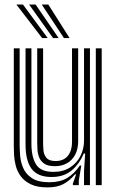

<svg xmlns="http://www.w3.org/2000/svg" viewBox="-20 -812 510 842"><path d="M188.5 9.8Q143.2 9.8 115 -3.9Q86.8 -17.5 71.1 -39Q55.5 -60.5 49.1 -85.2Q42.8 -110 41.6 -133Q40.5 -156 40.5 -171.8V-600H66.2V-176.8Q66.2 -158 68.2 -130.4Q70.2 -102.8 81.5 -75.9Q92.8 -49 119.8 -30.9Q146.8 -12.8 197 -12.8Q242.8 -12.8 274.1 -31.2Q305.5 -49.8 330.2 -86H336.5L325.5 -19.8V0H299.8L299.5 -6.5L313.8 -47.5H309Q284.8 -18.8 257.5 -4.5Q230.2 9.8 188.5 9.8ZM400.2 0V-600H426V0ZM220.5 -83.2Q190 -83.2 174 -94.4Q158 -105.5 151.6 -122.2Q145.2 -139 144.2 -156.6Q143.2 -174.2 143.2 -186.8V-600H169V-188.2Q169 -172.5 170.5 -153.2Q172 -134 183.5 -119.9Q195 -105.8 224.5 -105.8Q246.8 -105.8 262.8 -115.6Q278.8 -125.5 287.2 -144.2Q295.8 -163 295.8 -189.8V-600H322.8V-192.5Q322.8 -159.8 310.4 -135.1Q298 -110.5 275.1 -96.9Q252.2 -83.2 220.5 -83.2ZM204.5 -35.8Q145 -36.2 118.5 -71.8Q92 -107.2 92 -178.5V-600H117.8V-181.8Q117.8 -124.2 138 -91.2Q158.2 -58.2 214.2 -58.2Q257.8 -58.2 287.6 -77.8Q317.5 -97.2 333 -128.5Q348.5 -159.8 348.5 -194.8V-600H374.5V0H348.5V-62L353.5 -138.8H347.2Q327 -90.8 292.2 -63Q257.5 -35.2 204.5 -35.8ZM164.8 -645 52 -792H80.8L189.2 -645ZM212.8 -645 107.8 -792H136.2L237.2 -645ZM260.5 -645 163.2 -792H192L285.2 -645Z"/></svg>

Font: Big Shoulders Inline Display Thin ExtraBold
Style: Regular
Weight: 800
Version: Version 2.002